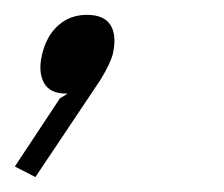

<svg xmlns="http://www.w3.org/2000/svg" viewBox="-55 -116 298 256"><path d="M95.2 -43Q91.3 -29.8 79.1 -9.8L-7.8 120.1L-35.2 106L24.9 15.1L35.2 8.8Q11.7 9.3 3.7 -5.4Q-4.4 -20 1 -43Q6.8 -67.9 22.5 -82Q38.1 -96.2 61 -96.2Q84 -96.2 92.5 -82.3Q101.1 -68.4 95.2 -43Z"/></svg>

Font: Sinkin Sans 200 X Light Italic
Style: Regular
Weight: 200
Italic angle: -112°
Designer: Keith Bates
Foundry: K-Type
Version: Sinkin Sans (version 1.0)  by Keith Bates   •   © 2014   www